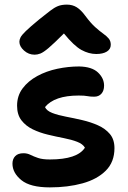

<svg xmlns="http://www.w3.org/2000/svg" viewBox="-20 -802 556 832"><path d="M196 10Q111 10 72.5 -21.5Q34 -53 34 -93Q34 -113 46 -125.5Q58 -138 82 -138Q98 -138 112 -131Q126 -124 145 -117.5Q164 -111 196 -111Q315 -111 348 -162Q339 -178 314.5 -187.5Q290 -197 256.5 -203.5Q223 -210 187.5 -218.5Q152 -227 122 -241.5Q92 -256 73 -280.5Q54 -305 54 -344Q54 -387 78 -419Q102 -451 141.5 -472.5Q181 -494 228.5 -504Q276 -514 323 -514Q378 -513 404.5 -488Q431 -463 431 -431Q431 -409 419.5 -396Q408 -383 388 -383Q370 -383 358.5 -385.5Q347 -388 321 -388Q216 -388 175 -338Q182 -322 206.5 -312.5Q231 -303 265.5 -296.5Q300 -290 336.5 -281.5Q373 -273 404.5 -259Q436 -245 456 -221.5Q476 -198 476 -160Q476 -100 438.5 -62.5Q401 -25 337.5 -7.5Q274 10 196 10ZM130 -565Q104 -565 84 -583Q64 -601 64 -621Q64 -630 69 -640Q74 -650 92 -667.5Q110 -685 150 -718Q179 -741 197 -755Q215 -769 231 -775.5Q247 -782 270 -782Q294 -782 312.5 -770.5Q331 -759 350 -733Q373 -702 392.5 -684.5Q412 -667 427.5 -656Q443 -645 451.5 -634.5Q460 -624 460 -608Q460 -589 443 -578.5Q426 -568 397 -568Q365 -568 333 -585.5Q301 -603 257 -657Q213 -613 190.5 -594Q168 -575 155 -570Q142 -565 130 -565Z"/></svg>

Font: Shantell Sans Normal
Style: Regular
Weight: 600
Designer: Stephen Nixon, Anya Danilova, Shantell Martin
Foundry: Arrow Type
Version: Version 1.009;[a7da0bfa3]